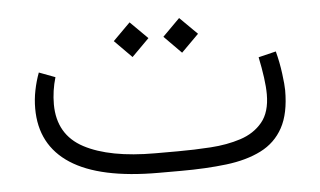

<svg xmlns="http://www.w3.org/2000/svg" viewBox="-40 -511 947 569"><g transform="rotate(-5 434.0 -226.0)"><path d="M476.1 0H410.2Q236.3 0 149.4 -56.4Q62.5 -112.8 62.5 -221.7Q62.5 -249 67.9 -275.6Q73.2 -302.2 82.5 -327.1L130.4 -309.1Q118.7 -269.5 118.7 -229Q119.1 -138.7 194.6 -98.6Q270 -58.6 405.3 -58.6H472.7Q521.5 -58.6 570.3 -61.8Q619.1 -64.9 659.9 -78.1Q700.7 -91.3 725.3 -121.1Q750 -150.9 750 -204.1Q750 -225.6 746.1 -254.2Q742.2 -282.7 735.4 -315.4L787.6 -328.1Q796.4 -294.9 800.8 -260.7Q805.2 -226.6 805.2 -211.4Q805.2 -142.1 782.2 -100.1Q759.3 -58.1 716.1 -36.4Q672.9 -14.6 612.3 -7.3Q551.8 0 476.1 0ZM459.5 -400.4 510.7 -451.7 562.5 -400.4 510.7 -348.6ZM312 -400.4 363.3 -451.7 415 -400.4 363.3 -348.6Z"/></g></svg>

Font: Vazir Thin UI
Style: Thin-UI
Weight: 100
Designer: Saber Rastikerdar
Foundry: Saber Rastikerdar
Version: Version 30.0.0